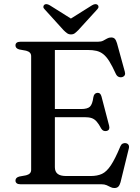

<svg xmlns="http://www.w3.org/2000/svg" viewBox="-20 -905 686 943"><path d="M205.5 -369.5H378.5Q409.5 -369.5 421.8 -381.2Q434 -393 438.5 -427.5Q440.5 -438 445.2 -443Q450 -448 457.5 -449Q473.5 -450.5 478.5 -431L516 -287.5Q518.5 -277 515.8 -270.8Q513 -264.5 504.5 -262Q496.5 -260 489.5 -262.5Q482.5 -265 477.5 -273Q465 -296.5 454.2 -308.5Q443.5 -320.5 430 -325Q416.5 -329.5 396 -329.5H205.5ZM56 -682Q56 -690.5 62 -695.2Q68 -700 80.5 -700H461Q476.5 -700 486.8 -705.2Q497 -710.5 506 -715.8Q515 -721 526 -721Q537.5 -721 543.8 -714.5Q550 -708 554.5 -693L593 -553Q596 -543 592.8 -536.2Q589.5 -529.5 580.5 -526.5Q570.5 -524 562.2 -527.8Q554 -531.5 549 -542Q531.5 -580.5 517 -603.8Q502.5 -627 487.2 -639Q472 -651 453.8 -655.2Q435.5 -659.5 411 -659.5H249.5V-84Q249.5 -62 263 -51.2Q276.5 -40.5 304.5 -40.5H425.5Q458 -40.5 480.8 -51Q503.5 -61.5 524.5 -93Q545.5 -124.5 571.5 -187Q575.5 -196 582.2 -199.5Q589 -203 597 -202Q607 -200.5 611.2 -193.5Q615.5 -186.5 612.5 -175L572 -10Q568 4.5 561.2 11.5Q554.5 18.5 541.5 18.5Q531.5 18.5 522.8 13.8Q514 9 503.5 4.5Q493 0 478 0H80.5Q68 0 62 -5Q56 -10 56 -18Q56 -33 75 -38L108 -44Q120 -47 126.5 -53.5Q133 -60 133 -71V-629Q133 -640 126.5 -646.5Q120 -653 108 -656L75 -662Q56 -667 56 -682ZM348 -801.5 224.5 -879Q207.5 -889 197.5 -881.5Q193.5 -878 193 -871.8Q192.5 -865.5 199.5 -859L292 -757Q301.5 -747.5 309.5 -741.8Q317.5 -736 328.5 -736Q340 -736 347.5 -741.8Q355 -747.5 364.5 -757L457.5 -859Q464 -865.5 463.8 -871.8Q463.5 -878 459 -881.5Q449 -889 432 -879L308.5 -801.5Z"/></svg>

Font: Fraunces Wonky
Style: Regular
Weight: 400
Version: Version 1.000;[b76b70a41]